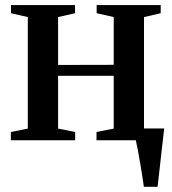

<svg xmlns="http://www.w3.org/2000/svg" viewBox="-20 -542 664 742"><path d="M536 180Q533.5 159.5 529.2 134.2Q525 109 520.8 83.2Q516.5 57.5 512.2 35.2Q508 13 504.5 -1.5L474 -45.5H614.5Q612.5 -26.5 609.8 -3.5Q607 19.5 604.2 44.2Q601.5 69 598.8 93.5Q596 118 593.5 140.2Q591 162.5 589 180ZM22 0V-32L87.5 -45V-476L22.5 -491V-522.5H270V-491L204.5 -476V-291L419.5 -291.5V-476L353.5 -491V-522.5H601V-491L536.5 -476V-45L602 -32V0H353V-32L419.5 -45V-249H204.5V-45L270.5 -32V0Z"/></svg>

Font: Merriweather 96pt SemiBold
Style: Regular
Weight: 600
Version: Version 2.100